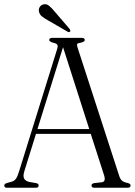

<svg xmlns="http://www.w3.org/2000/svg" viewBox="-20 -877 630 897"><path d="M160.5 -10.5Q160.5 0 148.5 0H12Q0 0 0 -10.5Q0 -17.5 10.5 -21.5L34.5 -28Q46.5 -31.5 54 -41.2Q61.5 -51 69 -76L247.5 -649.5Q251.5 -662.5 247.2 -668.5Q243 -674.5 227.5 -677.5Q210 -683 210 -689.5Q210 -700 223 -700H363.5Q376 -700 376 -689.5Q376 -682.5 359.5 -678Q344.5 -676 341.2 -671.8Q338 -667.5 342 -656L537 -55Q542 -39 551.2 -32Q560.5 -25 577 -22Q590 -18.5 590 -10.5Q590 0 577.5 0H420Q407.5 0 407.5 -10.5Q407.5 -19 420 -21.5L455.5 -25.5Q475.5 -28 466.5 -57.5L404 -251.5H148L94 -78Q86.5 -54 92.8 -42.5Q99 -31 117 -27L149 -21.5Q160.5 -19 160.5 -10.5ZM155 -274H397L274.5 -656.5ZM235.5 -823 305 -742Q310.5 -733.5 307.5 -729.5Q303.5 -724.5 296.5 -728.5L202.5 -783Q187 -791.5 175.8 -800.5Q164.5 -809.5 162 -823.5Q159.5 -833.5 165.2 -843.5Q171 -853.5 183 -856.5Q197 -860 209 -850.2Q221 -840.5 235.5 -823Z"/></svg>

Font: Fraunces 144pt S050 Light
Style: Regular
Weight: 300
Version: Version 1.000; ttfautohint (v1.8.3)